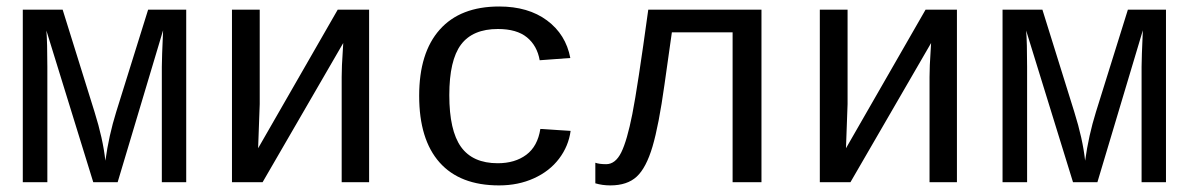

<svg xmlns="http://www.w3.org/2000/svg" viewBox="-20 -558 3641 588"><path d="M475.6 0V-353.5Q475.6 -379.4 479.5 -465.3L340.3 0H265.6L122.1 -464.4Q125 -427.7 125 -353.5V0H49.8V-528.3H171.9L269.5 -215.3Q295.4 -132.8 302.7 -65.9Q313.5 -143.6 335.9 -215.3L433.6 -528.3H550.3V0Z M775.4 -528.3V-239.3L770.5 -104L1014.2 -528.3H1110.4V0H1026.4V-322.3Q1026.4 -354 1029.8 -402.8L1031.2 -426.3L784.2 0H690.4V-528.3Z M1263.7 -264.6Q1263.7 -396.5 1326.7 -467.3Q1389.6 -538.1 1508.8 -538.1Q1597.7 -538.1 1655.3 -495.4Q1712.9 -452.6 1726.6 -380.4L1632.8 -373.5Q1625 -418 1593.8 -443.6Q1562.5 -469.2 1504.9 -469.2Q1427.7 -469.2 1391.8 -421.4Q1356 -373.5 1356 -266.6Q1356 -158.2 1391.8 -108.2Q1427.7 -58.1 1504.4 -58.1Q1557.1 -58.1 1591.8 -84Q1626.5 -109.9 1634.8 -163.1L1727.5 -157.2Q1721.2 -110.4 1692.1 -72Q1663.1 -33.7 1615.2 -12Q1567.4 9.8 1508.3 9.8Q1388.7 9.8 1326.2 -60.5Q1263.7 -130.9 1263.7 -264.6Z M2223.6 0V-459H2037.6L2015.1 -299.8Q1997.6 -174.3 1978.3 -109.1Q1959 -43.9 1929.9 -17.1Q1900.9 9.8 1849.1 9.8Q1824.7 9.8 1803.2 3.4V-59.6Q1815.4 -55.2 1836.4 -55.2Q1864.7 -55.2 1882.6 -91.3Q1900.4 -127.4 1916.5 -208.7Q1932.6 -290 1965.3 -528.3H2312V0Z M2575.7 -528.3V-239.3L2570.8 -104L2814.5 -528.3H2910.6V0H2826.7V-322.3Q2826.7 -354 2830.1 -402.8L2831.5 -426.3L2584.5 0H2490.7V-528.3Z M3476.1 0V-353.5Q3476.1 -379.4 3480 -465.3L3340.8 0H3266.1L3122.6 -464.4Q3125.5 -427.7 3125.5 -353.5V0H3050.3V-528.3H3172.4L3270 -215.3Q3295.9 -132.8 3303.2 -65.9Q3314 -143.6 3336.4 -215.3L3434.1 -528.3H3550.8V0Z"/></svg>

Font: Courier New
Style: Regular
Weight: 400
Designer: Steve Matteson
Foundry: Ascender Corporation
Version: Version 2.00.3